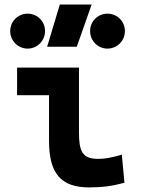

<svg xmlns="http://www.w3.org/2000/svg" viewBox="-20 -815 626 845"><path d="M373 9.8C428.7 9.8 474.6 3.9 527.8 -10.7L516.1 -134.3C473.1 -121.6 441.4 -115.7 412.1 -115.7C340.8 -115.7 327.6 -150.9 327.6 -232.9V-517.6H55.2V-396H195.8V-195.3C195.8 -51.8 247.6 9.8 373 9.8ZM187.5 -609.4H317.9L383.3 -794.9H243.2ZM453.1 -601.1C495.6 -601.1 529.8 -635.7 529.8 -678.2C529.8 -721.2 495.6 -754.9 453.1 -754.9C410.6 -754.9 376.5 -721.2 376.5 -678.2C376.5 -635.7 410.6 -601.1 453.1 -601.1ZM101.6 -601.1C144 -601.1 178.2 -635.7 178.2 -678.2C178.2 -721.2 144 -754.9 101.6 -754.9C59.6 -754.9 24.9 -721.2 24.9 -678.2C24.9 -635.7 59.6 -601.1 101.6 -601.1Z"/></svg>

Font: CaskaydiaCove Nerd Font
Style: Bold
Weight: 700
Designer: Aaron Bell
Foundry: Saja Typeworks
Version: Version 2111.1;Nerd Fonts 2.3.0